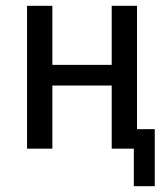

<svg xmlns="http://www.w3.org/2000/svg" viewBox="-20 -511 579 660"><path d="M440 129V0H364V-217H160V0H73V-491H160V-288H364V-491H451V-67H512V129Z"/></svg>

Font: Nunito Sans 10pt Condensed Medium
Style: Regular
Weight: 500
Width: 3
Designer: Vernon Adams
Foundry: Vernon Adams
Version: Version 3.101;gftools[0.9.27]